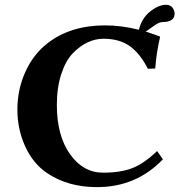

<svg xmlns="http://www.w3.org/2000/svg" viewBox="-20 -763 746 793"><path d="M665 -743.2Q684.1 -743.2 692.6 -731.2Q701.2 -719.2 701.2 -707Q701.2 -671.9 650.9 -671.9Q635.7 -671.9 610.4 -652.6Q585 -633.3 580.6 -633.3L639.2 -612.8L641.1 -609.9Q626 -545.9 621.1 -480L590.8 -479Q558.6 -542 515.9 -572.5Q473.1 -603 407.2 -603Q374 -603 342 -588.1Q310.1 -573.2 280.5 -542.7Q251 -512.2 232.9 -456.5Q214.8 -400.9 214.8 -329.1Q214.8 -203.1 269 -126.5Q323.2 -49.8 405.8 -49.8Q477.5 -49.8 525.9 -68.4Q574.2 -86.9 628.9 -139.2L652.8 -105Q542 10.3 379.9 9.8Q260.7 9.8 174.8 -47.9Q116.7 -86.9 84.2 -158Q51.8 -229 51.8 -310.1Q51.8 -393.1 84.5 -465.6Q117.2 -538.1 175.8 -584Q271 -658.2 414.1 -658.2Q481 -658.2 553.7 -640.1Q565.4 -688 600.3 -715.6Q635.3 -743.2 665 -743.2Z"/></svg>

Font: Linux Biolinum O
Style: Bold
Weight: 700
Designer: Philipp H. Poll
Foundry: Philipp H. Poll
Version: Version 1.3.2